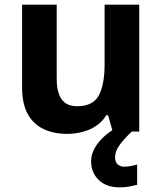

<svg xmlns="http://www.w3.org/2000/svg" viewBox="-20 -566 697 826"><path d="M579 -546V0H465L445 -70H437Q420 -42 393.5 -24.5Q367 -7 335 1.5Q303 10 269 10Q211 10 167 -11Q123 -32 99 -76Q75 -120 75 -190V-546H224V-227Q224 -169 245 -139Q266 -109 312 -109Q380 -109 405 -155.5Q430 -202 430 -289V-546ZM475 111Q475 131 486 141Q497 151 514 151Q530 151 545 148Q560 145 570 142V229Q554 233 536 236.5Q518 240 494 240Q438 240 405 208.5Q372 177 372 128Q372 99 387 72Q402 45 426.5 22.5Q451 0 482 -17L547 0Q513 32 494 58.5Q475 85 475 111Z"/></svg>

Font: Noto Sans Cham
Style: Bold
Weight: 700
Version: Version 2.002